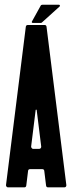

<svg xmlns="http://www.w3.org/2000/svg" viewBox="-20 -808 313 828"><path d="M172.4 -700.2Q179.7 -700.2 180.7 -692.4L266.1 -9.8Q266.6 -6.3 264.2 -2.9Q261.7 0 257.3 0H187.5Q179.7 0 178.7 -7.8L170.9 -71.3Q169.9 -78.6 162.1 -78.6H109.9Q102.1 -78.6 101.1 -71.3L93.3 -7.8Q92.3 0 84.5 0H14.6Q10.7 0 8.3 -2.9Q5.4 -6.8 5.9 -9.8L91.3 -692.4Q92.3 -700.2 100.1 -700.2ZM114.3 -176.3Q113.8 -173.3 116.7 -169.4Q119.1 -166 123 -166H148.9Q153.3 -166 155.8 -169.4Q158.2 -172.9 157.7 -176.3L138.2 -333.5Q138.2 -335 136.2 -335Q133.8 -335 133.8 -333.5ZM117.7 -710.9Q116.2 -712.9 117.7 -715.3L155.3 -783.2Q157.2 -787.6 163.1 -787.6H233.9Q237.3 -787.6 238.3 -784.7Q239.3 -781.2 236.8 -779.8L160.6 -710.9Q158.7 -709 154.8 -709H121.6Q119.1 -709 117.7 -710.9Z"/></svg>

Font: Silence Rounded
Style: Regular
Weight: 400
Designer: Lilo Joris
Foundry: Lilo Joris
Version: Version 1.019;Fontself Maker 3.5.7